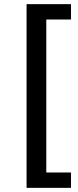

<svg xmlns="http://www.w3.org/2000/svg" viewBox="-20 -725 374 925"><path d="M108 180V-705H322V-631H203V106H322V180Z"/></svg>

Font: Nunito Sans 12pt ExtraLight 10pt Medium
Style: Regular
Weight: 500
Version: Version 3.101;gftools[0.9.27]